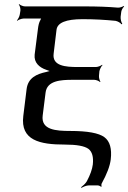

<svg xmlns="http://www.w3.org/2000/svg" viewBox="-20 -691 622 931"><path d="M204 -342C158 -332 116 -314 109 -259L93 -129C78 -10 174 10 293 10C352 10 390 17 409 31C427 45 434 70 430 107C427 130 418 156 401 188C395 199 381 211 373 217L375 220C383 215 399 208 411 208H454C459 208 468 212 470 215L473 212C471 210 471 201 474 197C498 153 513 115 517 82C523 30 513 -6 486 -26C459 -46 404 -56 321 -56C251 -56 178 -61 187 -131L201 -242C208 -300 274 -304 332 -304H437C446 -304 461 -298 465 -293L467 -295C463 -300 459 -315 460 -324L462 -346C464 -355 471 -370 477 -375L475 -377C470 -372 454 -366 445 -366H357C298 -366 233 -371 240 -430L254 -546C258 -581 300 -598 380 -598C437 -598 490 -595 540 -590C551 -588 565 -580 569 -573L573 -576C568 -582 564 -599 565 -610L568 -634C569 -642 576 -655 582 -659L579 -662C575 -658 559 -653 551 -654C505 -658 451 -660 389 -660H101C92 -660 78 -666 73 -671L71 -669C76 -664 80 -649 79 -640L76 -621C75 -612 67 -597 62 -592L63 -590C69 -595 85 -601 94 -601H173C177 -601 183 -601 186 -603L183 -606C181 -604 177 -598 176 -594C169 -582 166 -568 164 -551L148 -426C144 -387 171 -364 203 -353C211 -351 222 -345 229 -344L230 -348C223 -348 213 -344 204 -342Z"/></svg>

Font: Gamestation Storm Oblique 
Style: Italic
Weight: 400
Designer: Jonas Hecksher
Foundry: Jonas Hecksher, Playtypeª, e-types AS
Version: Version 1.003